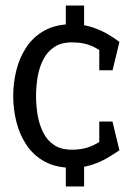

<svg xmlns="http://www.w3.org/2000/svg" viewBox="-20 -595 478 690"><path d="M216.5 -466.8V-575H282.3V-466.8ZM282.3 -30V75H216.5V-30ZM239.2 8Q181.7 8 141.3 -14Q101 -36 75.9 -73Q50.8 -110 39.2 -156Q27.5 -202 27.5 -250Q27.5 -298 39.2 -344Q50.8 -390 75.9 -427Q101 -464 141.3 -486Q181.7 -508 239.2 -508V-442.8Q200.2 -442.8 175.1 -426.1Q150 -409.3 135.8 -381.7Q121.5 -354 115.5 -319.7Q109.5 -285.3 109.5 -250Q109.5 -214.7 115.5 -180.2Q121.5 -145.8 135.8 -117.8Q150 -89.7 175.1 -73.3Q200.2 -57 239.2 -57ZM238.2 8V-57Q283.7 -57 317 -73.9Q350.3 -90.8 370.8 -105.8L409.2 -55Q393.3 -44 368.5 -29Q343.7 -14 311.1 -3Q278.5 8 238.2 8ZM370.8 -395Q349.5 -410 316.7 -426.4Q283.8 -442.8 238.3 -442.8V-508Q278.7 -508 311.6 -497Q344.5 -486 369.3 -471.1Q394.2 -456.2 409.2 -444.2ZM336.7 -158.3H384.2L409.2 -55H336.7ZM336.8 -342.5 336.7 -444 409.2 -444.2 384.5 -342.5Z"/></svg>

Font: Epunda Slab Light
Style: Regular
Weight: 300
Designer: Simon Atzbach
Foundry: typofactur
Version: Version 1.102